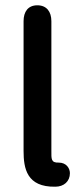

<svg xmlns="http://www.w3.org/2000/svg" viewBox="-20 -698 311 725"><path d="M244 -44C244 -62 231 -84 202 -84C172 -83 174 -98 174 -129V-618C174 -654 156 -678 121 -678C86 -678 69 -654 69 -618V-128C69 -62 81 9 189 7C221 7 244 -13 244 -44Z"/></svg>

Font: SN Pro Medium
Style: Regular
Weight: 500
Designer: Tobias Whetton
Foundry: Supernotes
Version: Version 1.003;Glyphs 3.3 (3324)